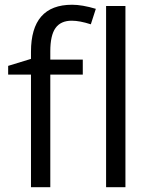

<svg xmlns="http://www.w3.org/2000/svg" viewBox="-20 -785 632 805"><path d="M327.1 -472.2H190.9V0H109.9V-472.2H14.2V-508.8L109.9 -538.1V-567.9Q109.9 -765.1 282.2 -765.1Q324.7 -765.1 381.8 -748L360.8 -683.1Q314 -698.2 280.8 -698.2Q234.9 -698.2 212.9 -667.7Q190.9 -637.2 190.9 -569.8V-535.2H327.1ZM505.9 0H424.8V-759.8H505.9Z"/></svg>

Font: f02954597
Style: Regular
Weight: 400
Foundry: Ascender Corporation
Version: Version 1.10